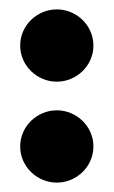

<svg xmlns="http://www.w3.org/2000/svg" viewBox="-20 -378 242 409"><path d="M23 -66C23 -23 59 11 101 11C143 11 179 -23 179 -66C179 -109 143 -143 101 -143C59 -143 23 -109 23 -66ZM23 -281C23 -238 59 -204 101 -204C143 -204 179 -238 179 -281C179 -324 143 -358 101 -358C59 -358 23 -324 23 -281Z"/></svg>

Font: Charger EcoBlack
Style: Black
Weight: 1000
Designer: Jasper
Foundry: Cannot Into Space Fonts
Version: Version 1.1